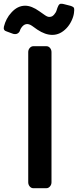

<svg xmlns="http://www.w3.org/2000/svg" viewBox="-38 -992 412 1012"><path d="M110.8 -717.3Q110.8 -730 118.9 -739.3Q127 -748.5 138.2 -748.5H206.5Q217.8 -748.5 225.6 -739.3Q233.4 -730 233.4 -717.3V-31.2Q233.4 -18.6 225.3 -9.3Q217.3 0 206.1 0H137.7Q126.5 0 118.7 -9.3Q110.8 -18.6 110.8 -31.2ZM-1.5 -825.7Q-22.5 -831.1 -17.3 -851.8Q-12.2 -872.6 -2.4 -891.4Q7.3 -910.2 22 -925.8Q54.2 -961.9 94.7 -961.9Q128.4 -961.9 169.4 -932.6L198.7 -912.1Q211.9 -902.8 221.7 -902.8Q231.4 -902.8 237.3 -906.5Q243.2 -910.2 247.6 -915.5Q257.3 -926.3 260.7 -938.7Q264.2 -951.2 269.5 -961.7Q274.9 -972.2 283.2 -972.2Q291.5 -972.2 296.9 -970.7L333.5 -961.4Q350.1 -956.1 352.3 -949.2Q354.5 -942.4 351.8 -922.9Q349.1 -903.3 338.6 -881.6Q328.1 -859.9 313 -843.8Q279.3 -808.1 237.8 -808.1Q200.2 -808.1 158.7 -835.9L130.4 -856Q96.7 -878.9 73.7 -844.7Q69.3 -838.4 66.7 -829.8Q64 -821.3 54.9 -815.7Q45.9 -810.1 31.7 -813.5Z"/></svg>

Font: Capriola
Style: Regular
Weight: 400
Designer: Viktoriya Grabowska
Foundry: Viktoriya Grabowska
Version: Version 1.007